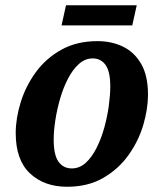

<svg xmlns="http://www.w3.org/2000/svg" viewBox="-20 -703 618 733"><path d="M236 10Q149 10 94.5 -41Q40 -92 40 -195Q40 -251 59 -312.5Q78 -374 116.5 -427Q155 -480 214 -513Q273 -546 352 -546Q406 -546 449.5 -525Q493 -504 519 -459Q545 -414 545 -342Q545 -287 527 -226Q509 -165 471 -111.5Q433 -58 374.5 -24Q316 10 236 10ZM254 -60Q284 -60 307.5 -81.5Q331 -103 349 -139Q367 -175 378.5 -217Q390 -259 395.5 -300Q401 -341 401 -373Q401 -430 383 -455Q365 -480 334 -480Q305 -480 281.5 -459Q258 -438 240 -403.5Q222 -369 210 -328Q198 -287 191.5 -245.5Q185 -204 185 -170Q185 -111 203.5 -85.5Q222 -60 254 -60ZM215 -606 232 -683H502L485 -606Z"/></svg>

Font: Noto Serif SemiCondensed
Style: Bold Italic
Weight: 700
Width: 4
Italic angle: -12°
Designer: Monotype Design Team
Foundry: Monotype Imaging Inc.
Version: Version 2.014